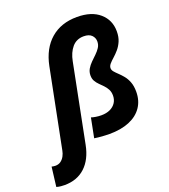

<svg xmlns="http://www.w3.org/2000/svg" viewBox="-280 -881 1069 1215"><g transform="rotate(-20 254.5 -273.5)"><path d="M-55.7 213.4Q-65.9 213.4 -80.3 212.2Q-94.7 210.9 -109.9 206.5L-93.8 75.2Q-87.4 76.7 -81.3 77.6Q-75.2 78.6 -69.3 78.6Q-47.4 78.6 -32.2 67.6Q-17.1 56.6 -7.8 39.3Q1.5 22 4.9 2.9L110.4 -527.3Q132.8 -638.7 202.6 -699.2Q272.5 -759.8 379.9 -759.8Q477.5 -759.8 532.2 -712.2Q586.9 -664.6 586.9 -588.4Q586.9 -550.8 575 -522.9Q563 -495.1 545.7 -474.9Q528.3 -454.6 510.7 -439.2Q493.2 -423.8 481.4 -410.2Q469.7 -396.5 469.7 -382.3Q469.7 -369.1 480 -357.2Q490.2 -345.2 505.4 -331.1Q520.5 -316.9 535.9 -298.1Q551.3 -279.3 561.5 -252.4Q571.8 -225.6 571.8 -187.5Q571.8 -127 541.7 -83.3Q511.7 -39.6 455.6 -16.4Q399.4 6.8 321.3 6.8Q301.8 6.8 273.9 4.9Q246.1 2.9 220.7 -1L246.6 -132.3Q256.8 -128.4 276.1 -125.2Q295.4 -122.1 313.5 -122.1Q348.1 -122.1 373 -133.8Q397.9 -145.5 411.6 -166.5Q425.3 -187.5 425.3 -214.8Q425.3 -238.8 416 -256.3Q406.7 -273.9 393.3 -287.8Q379.9 -301.8 366.2 -315.2Q352.5 -328.6 343.5 -344.5Q334.5 -360.4 334.5 -382.3Q334.5 -406.2 345.9 -425.8Q357.4 -445.3 374.5 -462.2Q391.6 -479 408.7 -495.4Q425.8 -511.7 437.5 -529.8Q449.2 -547.9 449.2 -570.3Q449.2 -595.2 431.6 -612.8Q414.1 -630.4 378.4 -630.4Q329.6 -630.4 300 -595.7Q270.5 -561 259.8 -504.9L155.8 19.5Q137.7 112.3 83.3 162.8Q28.8 213.4 -55.7 213.4Z"/></g></svg>

Font: Reddit Sans ExtraBold
Style: Italic
Weight: 800
Italic angle: -11.25°
Designer: Stephen Hutchings
Version: Version 1.013